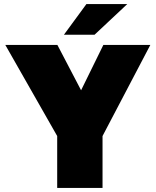

<svg xmlns="http://www.w3.org/2000/svg" viewBox="-20 -920 762 940"><path d="M260 0V-254L6 -700H261L377 -478L486 -700H716L482 -254V0ZM293 -750 403 -900H603L443 -750Z"/></svg>

Font: Golos Text ExtraBold
Style: Regular
Weight: 800
Designer: A.Korolkova, Vitaly Kuzmin
Foundry: ParaType Ltd
Version: Version 2.004